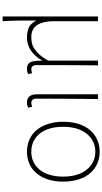

<svg xmlns="http://www.w3.org/2000/svg" viewBox="321 -901 778 1460"><g transform="rotate(90 710.0 -171.0)"><path d="M105 -527H141V-192Q141 -112 169.5 -66Q198 -20 263 -20Q284 -20 305.5 -24Q327 -28 348.5 -41.5Q370 -55 393 -80Q416 -105 441 -148V-527H477Q476 -407 475.5 -292.5Q475 -178 475 -59Q475 -39 483.5 -29.5Q492 -20 506 -20Q514 -20 520 -21.5Q526 -23 537 -26L543 4Q535 8 525.5 10.5Q516 13 503 13Q466 13 453 -13.5Q440 -40 442 -101H440Q404 -41 360 -14Q316 13 267 13Q224 13 191.5 -0.5Q159 -14 136 -58Q136 -11 136 22Q136 55 136.5 83Q137 111 138 137.5Q139 164 141 198H105Z M758 13Q729 13 713 -5.5Q697 -24 697 -66V-527H733Q732 -407 731 -292.5Q730 -178 730 -59Q730 -39 739 -29.5Q748 -20 761 -20Q769 -20 775.5 -21.5Q782 -23 792 -26L799 4Q791 8 781.5 10.5Q772 13 758 13Z M1134 13Q1085 13 1043 -5Q1001 -23 970.5 -58.5Q940 -94 923 -145Q906 -196 906 -262Q906 -329 923 -381Q940 -433 970.5 -468Q1001 -503 1043 -521.5Q1085 -540 1134 -540Q1183 -540 1224.5 -521.5Q1266 -503 1296.5 -468Q1327 -433 1344 -381Q1361 -329 1361 -262Q1361 -196 1344 -145Q1327 -94 1296.5 -58.5Q1266 -23 1224.5 -5Q1183 13 1134 13ZM1134 -20Q1177 -20 1212 -37Q1247 -54 1272 -85.5Q1297 -117 1310 -162Q1323 -207 1323 -262Q1323 -317 1310 -362Q1297 -407 1272 -439Q1247 -471 1212 -489Q1177 -507 1134 -507Q1090 -507 1055 -489Q1020 -471 995 -439Q970 -407 957 -362Q944 -317 944 -262Q944 -207 957 -162Q970 -117 995 -85.5Q1020 -54 1055 -37Q1090 -20 1134 -20Z"/></g></svg>

Font: SpoqaHanSansJP-Thin
Style: Regular
Weight: 250
Designer: [Source Han Sans]
Ryoko NISHIZUKA  (kana & ideographs); Paul D. Hunt (Latin, Greek & Cyrillic); Wenlong ZHANG  (bopomofo
Foundry: Spoqa (http://bi.spoqa.com)
Version: Version 1.002.20150607